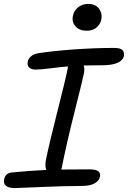

<svg xmlns="http://www.w3.org/2000/svg" viewBox="-41 -935 654 982"><path d="M402.8 -777.8Q366.2 -777.8 345.7 -799.8Q325.2 -821.8 332 -854Q336.9 -880.9 359.1 -897.9Q381.3 -915 410.2 -915Q447.8 -915 465.6 -890.4Q483.4 -865.7 477.1 -834Q472.7 -812 453.4 -794.9Q434.1 -777.8 402.8 -777.8ZM36.1 26.9Q2.9 26.9 -10.7 15.1Q-24.4 3.4 -20 -17.1Q-13.7 -50.8 22.9 -53.2Q103.5 -61.5 195.8 -65.9Q188 -85.4 193.8 -117.2Q212.4 -207.5 252.9 -366.5Q293.5 -525.4 305.2 -584Q305.2 -589.4 307.1 -595.2Q271.5 -592.8 219.7 -585.9Q168 -579.1 141.1 -579.1Q118.7 -579.1 107.9 -590.3Q97.2 -601.6 101.1 -620.1Q103.5 -634.8 117.7 -647Q131.8 -659.2 157.2 -663.1Q232.4 -674.8 339.8 -682.4Q447.3 -689.9 543 -689.9Q573.7 -689.9 584.7 -679.4Q595.7 -668.9 592.8 -648.9Q582 -601.1 479 -601.1Q460.4 -601.1 429.9 -600.6Q399.4 -600.1 387.2 -600.1Q392.6 -582.5 388.2 -559.1Q382.3 -529.3 340.8 -365Q299.3 -200.7 274.9 -77.1Q274.4 -75.2 272 -67.9Q316.9 -68.8 415 -68.8Q449.7 -68.8 461.7 -59.1Q473.6 -49.3 470.2 -32.2Q466.3 -10.3 442.6 2.9Q418.9 16.1 377 16.1Q287.1 16.1 169.9 21.5Q52.7 26.9 36.1 26.9Z"/></svg>

Font: Shantell Sans Bouncy
Style: Italic
Weight: 400
Italic angle: -11.31°
Designer: Stephen Nixon, Anya Danilova, Shantell Martin
Foundry: Arrow Type
Version: Version 1.006;[9816181b4]